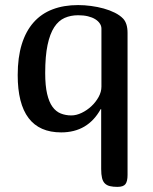

<svg xmlns="http://www.w3.org/2000/svg" viewBox="-20 -522 603 757"><path d="M482.9 -392.1V168Q482.9 192.9 474.6 203.9Q466.3 214.8 442.9 214.8Q425.8 214.8 413.6 211.9Q401.4 209 393.6 201.4Q385.7 193.8 382.3 179.9Q378.9 166 378.9 144V-91.8H377Q326.2 0 221.2 0Q49.8 0 49.8 -226.1Q49.8 -295.9 65.9 -347.7Q82 -399.4 112.5 -433.8Q143.1 -468.3 187.3 -485.1Q231.4 -502 288.1 -502Q313 -502 338.9 -498.5Q364.7 -495.1 388.7 -488.5Q412.6 -481.9 432.6 -471.9Q452.6 -461.9 465.3 -448.7Q482.9 -430.2 482.9 -392.1ZM379.9 -180.2V-409.2Q379.9 -419.9 373.5 -429.4Q367.2 -439 355.5 -446.3Q343.8 -453.6 326.7 -457.8Q309.6 -461.9 288.1 -461.9Q258.8 -461.9 234.9 -451.4Q210.9 -440.9 193.8 -414.8Q176.8 -388.7 167.5 -344.7Q158.2 -300.8 158.2 -233.9Q158.2 -184.1 165.8 -151.9Q173.3 -119.6 187 -100.8Q200.7 -82 219.7 -74.5Q238.8 -66.9 261.2 -66.9Q280.8 -66.9 301.8 -76.9Q322.8 -86.9 340.1 -103Q357.4 -119.1 368.7 -139.4Q379.9 -159.7 379.9 -180.2Z"/></svg>

Font: Marmelad
Style: Regular
Weight: 400
Designer: Manvel Shmavonyan
Foundry: Cyreal (www.cyreal.org)
Version: Version 1.000